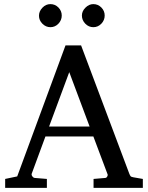

<svg xmlns="http://www.w3.org/2000/svg" viewBox="-20 -906 714 926"><path d="M484.9 -831.1Q484.9 -808.6 468.8 -791.7Q452.6 -774.9 430.2 -774.9Q407.7 -774.9 391.4 -791.7Q375 -808.6 375 -831.1Q375 -852.1 392.1 -869.1Q409.2 -886.2 430.2 -886.2Q452.6 -886.2 468.8 -869.9Q484.9 -853.5 484.9 -831.1ZM277.8 -831.1Q277.8 -808.6 261.7 -791.7Q245.6 -774.9 223.1 -774.9Q201.2 -774.9 184.6 -791.5Q168 -808.1 168 -830.1Q168 -851.6 184.6 -868.9Q201.2 -886.2 223.1 -886.2Q245.6 -886.2 261.7 -869.9Q277.8 -853.5 277.8 -831.1ZM668.9 0H431.2V-43L488.8 -47.9Q492.7 -47.9 496.1 -53Q499.5 -58.1 499.5 -62.5Q499.5 -64.5 499 -64.9L430.2 -248H199.2L132.8 -67.9Q132.3 -66.9 132.3 -64.9Q132.3 -59.1 137.5 -53.5Q142.6 -47.9 147 -47.9L206.1 -43V0H4.9V-43L63 -55.2L295.9 -687H371.1L603 -69.8Q606.9 -59.6 609.9 -56.2Q612.8 -52.7 624 -50.8L668.9 -43ZM412.1 -295.9 314 -558.1 216.8 -295.9Z"/></svg>

Font: Abyssinica SIL
Style: Regular
Weight: 400
Designer: Victor Gaultney and Lorna Evans
Foundry: SIL International
Version: Version 2.100